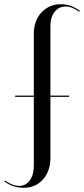

<svg xmlns="http://www.w3.org/2000/svg" viewBox="-91 -728 401 914"><path d="M21 166Q-3 166 -26.5 158.5Q-50 151 -71 135L-68 131Q-31 157 0 157Q32 157 51 130.5Q70 104 70 61V-267H-19V-273H70V-569Q70 -599 79.5 -624.5Q89 -650 106 -668.5Q123 -687 146.5 -697.5Q170 -708 198 -708Q247 -708 290 -676L286 -672Q252 -697 222 -697Q189 -697 169 -671.5Q149 -646 149 -604V-273H238V-267H149V22Q149 87 113.5 126.5Q78 166 21 166Z"/></svg>

Font: Moniqa SemBd Narrow Display
Style: Regular
Weight: 600
Width: 4
Designer: Rajesh Rajput
Foundry: Rajesh Rajput
Version: Version 1.000